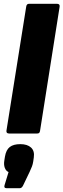

<svg xmlns="http://www.w3.org/2000/svg" viewBox="-20 -703 334 1011"><path d="M28 0Q12 0 14 -15L118 -668Q120 -683 133 -683H280Q296 -683 294 -668L191 -15Q190 -8 187 -4Q184 0 176 0ZM15 288Q-1 288 4 272L25 203Q11 197 5 180Q-1 163 3 141L6 122Q12 86 31.5 71Q51 56 87 56Q124 56 143.5 74Q163 92 158 126L155 147Q153 161 148.5 173Q144 185 136 202L102 273Q95 288 84 288Z"/></svg>

Font: Sofia Sans ExtraBlack
Style: Italic
Weight: 1000
Italic angle: -9°
Designer: Botio Nikoltchev, Ani Petrova
Foundry: lettersoup
Version: Version 4.100; ttfautohint (v1.8.4.7-5d5b)